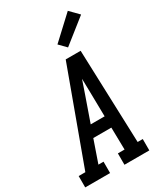

<svg xmlns="http://www.w3.org/2000/svg" viewBox="-262 -1077 1001 1170"><g transform="rotate(-30 238.0 -492.5)"><path d="M-24 0V-80H23L263 -735H368L391 -80H427V0H252V-80H299L296 -236H169L115 -80H151V0ZM295 -316 292 -490Q291 -513 291 -536.5Q291 -560 290 -583Q282 -560 274 -536.5Q266 -513 258 -490L197 -316ZM312 -791 265 -839 422 -985 481 -925Z"/></g></svg>

Font: Iosevka Slab Medium Oblique
Style: Regular
Weight: 500
Italic angle: -9°
Monospace: yes
Designer: Belleve Invis
Foundry: Belleve Invis
Version: Version 11.1.1; ttfautohint (v1.8.3)